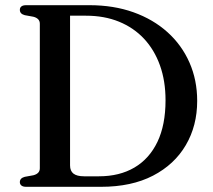

<svg xmlns="http://www.w3.org/2000/svg" viewBox="-20 -720 822 740"><path d="M56.5 -18Q56.5 -33.5 75.5 -38.5L108.5 -44.5Q120.5 -47.5 127 -54.2Q133.5 -61 133.5 -71.5V-628.5Q133.5 -639 127 -645.8Q120.5 -652.5 108.5 -655.5L75.5 -661.5Q56.5 -666.5 56.5 -682Q56.5 -690.5 62.5 -695.2Q68.5 -700 81 -700H324.5Q418 -700 494.2 -672.8Q570.5 -645.5 625.5 -596Q680.5 -546.5 710.2 -479Q740 -411.5 740 -331Q740 -235.5 696.2 -160.8Q652.5 -86 569.8 -43Q487 0 369 0H81Q68.5 0 62.5 -5Q56.5 -10 56.5 -18ZM361.5 -40.5Q440.5 -40.5 498 -74.2Q555.5 -108 586.8 -173.2Q618 -238.5 618 -333.5Q618 -408 596.5 -468Q575 -528 535 -570.8Q495 -613.5 438.5 -636.5Q382 -659.5 311.5 -659.5H250V-82.5Q250 -61 263.2 -50.8Q276.5 -40.5 304 -40.5Z"/></svg>

Font: Fraunces 11pt
Style: Regular
Weight: 400
Version: Version 1.000;[b76b70a41]